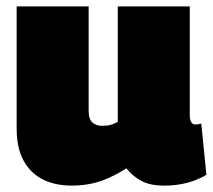

<svg xmlns="http://www.w3.org/2000/svg" viewBox="-20 -570 666 600"><path d="M204 10Q153 10 114.5 -9Q76 -28 54 -67.5Q32 -107 32 -169V-550H257V-224Q257 -197 269 -187Q281 -177 297 -177Q306 -177 313.5 -177.5Q321 -178 329.5 -181Q338 -184 348 -189V-550H573V-209Q573 -199 575.5 -192.5Q578 -186 582 -183.5Q586 -181 591 -181Q601 -181 609 -184L625 -24Q611 -15 590.5 -7Q570 1 545.5 5.5Q521 10 494 10Q449 10 422 -4.5Q395 -19 375 -44Q348 -27 321 -14.5Q294 -2 265 4Q236 10 204 10Z"/></svg>

Font: Georama ExtraCondensed Thin Black
Style: Regular
Weight: 900
Version: Version 1.001